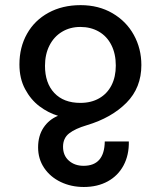

<svg xmlns="http://www.w3.org/2000/svg" viewBox="-20 -580 640 766"><path d="M132 8Q132 -38 153.5 -70.5Q175 -103 211.5 -118Q172 -130 137.2 -156.2Q102.5 -182.5 80 -224.8Q57.5 -267 57.5 -323Q57.5 -391.5 87.8 -445.2Q118 -499 173.5 -529.2Q229 -559.5 301.5 -559.5Q373.5 -559.5 428.8 -527.2Q484 -495 514 -440.5Q544 -386 544 -320.5Q544 -230 484.5 -170Q425 -110 326.5 -80.5Q280.5 -67 256 -48Q231.5 -29 231.5 5.5Q231.5 40.5 254.8 61Q278 81.5 313.5 81.5Q396.5 81.5 398 -15.5H494Q495 38.5 473 79.8Q451 121 410 143.5Q369 166 314.5 166Q264 166 222.2 146Q180.5 126 156.2 90Q132 54 132 8ZM442 -318.5Q442 -365.5 424.2 -400.5Q406.5 -435.5 374.2 -454Q342 -472.5 300.5 -472.5Q259.5 -472.5 227.5 -453.2Q195.5 -434 177.5 -398.8Q159.5 -363.5 159.5 -317.5Q159.5 -248.5 196.8 -209Q234 -169.5 300.5 -169.5Q344 -169.5 376 -188Q408 -206.5 425 -240Q442 -273.5 442 -318.5Z"/></svg>

Font: JuliaMono Medium
Style: Regular
Weight: 500
Monospace: yes
Designer: cormullion
Foundry: corm
Version: Version 0.054; ttfautohint (v1.8.4)